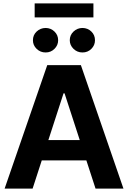

<svg xmlns="http://www.w3.org/2000/svg" viewBox="-20 -1111 754 1131"><path d="M172.1 0H7.2L258.4 -727.5H456.4L707.2 0H542.8L360.2 -561.3H354.3ZM162.3 -285.9H551.4V-166.2H162.3ZM248.8 -802Q217.9 -801.8 195.8 -823.2Q173.8 -844.6 174 -873.8Q173.8 -904.4 195.8 -925.2Q217.9 -946 248.8 -946.3Q279.4 -946 300.9 -925.2Q322.5 -904.4 322.5 -873.8Q322.5 -844.6 300.9 -823.2Q279.4 -801.8 248.8 -802ZM465.8 -802Q435.2 -801.8 413.1 -823.2Q391 -844.6 391 -873.8Q391 -904.4 413.1 -925.2Q435.2 -946 465.8 -946.3Q496.7 -946 518.2 -925.2Q539.6 -904.4 539.5 -873.8Q539.6 -844.6 518.2 -823.2Q496.7 -801.8 465.8 -802ZM530.3 -1090.8V-1008.4H184.2V-1090.8Z"/></svg>

Font: Inter Tight
Style: Regular
Weight: 400
Designer: Rasmus Andersson
Foundry: rsms
Version: Version 3.002